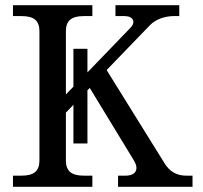

<svg xmlns="http://www.w3.org/2000/svg" viewBox="-20 -720 783 740"><path d="M234 -101V-286L263 -316V-167H317V-372L326 -381L497 -100C516 -68 504 -43 464 -43H435V0H722V-43H697C665 -43 635 -56 614 -91L391 -450L559 -624C581 -646 616 -658 650 -658H671V-700H425V-658H460C493 -658 506 -635 481 -611L317 -441V-532H263V-386L234 -356V-600C234 -640 255 -658 303 -658H336V-700H30V-658H63C111 -658 132 -640 132 -600V-101C132 -61 111 -43 63 -43H30V0H336V-43H303C255 -43 234 -61 234 -101Z"/></svg>

Font: LT Superior Serif Medium
Style: Regular
Weight: 500
Designer: Daniel Lyons
Foundry: LyonsType
Version: Version 2.120;FEAKit 1.0